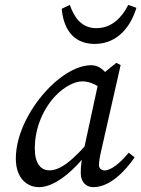

<svg xmlns="http://www.w3.org/2000/svg" viewBox="-20 -755 580 788"><path d="M140.3 13.1C211.2 13.1 300 -66.5 369.7 -169.8L360.8 -192.1C274.1 -88.7 224.4 -55.9 182.7 -55.9C146.8 -55.9 122.8 -84.8 122.8 -145.8C122.8 -234.3 160.7 -312.9 208.7 -362.8C245.3 -400.4 286.8 -421.1 318.6 -421.1C353.4 -421.1 387.2 -400.3 412.1 -379.5L449 -405.1C422.9 -450.8 396.7 -487.3 353.8 -487.3C225.3 -487.3 45 -278.6 45 -104.5C45 -22 92.1 13.1 140.3 13.1ZM363.2 13.1C430.4 13.1 492.6 -51.1 532.5 -109.2L508.3 -128.3C473.4 -85.4 434.8 -55.6 410 -55.6C397 -55.6 386.2 -63.5 386.2 -77.5C386.2 -89.5 389.2 -110.3 395.1 -135.1L475.1 -488L457.2 -497.1L389.2 -441.8L321.4 -127.7C314.4 -94.8 311.4 -73.7 311.4 -44.8C311.4 -5.2 335.6 13.1 363.2 13.1ZM368.7 -574.7C465 -574.7 518 -650 539.9 -722.9L506.6 -734.9C479.6 -681.9 437.5 -639.4 375.6 -639.4C314.8 -639.4 284.6 -683 266.6 -734.9L233.4 -719C239.2 -649.5 271.6 -574.7 368.7 -574.7Z"/></svg>

Font: Source Serif Variable
Style: Italic
Weight: 389
Italic angle: -12°
Designer: Frank Grießhammer
Foundry: Adobe Systems Incorporated
Version: Version 3.001;hotconv 1.0.111;makeotfexe 2.5.65597